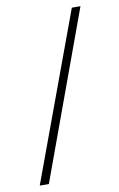

<svg xmlns="http://www.w3.org/2000/svg" viewBox="-83 -761 500 808"><g transform="rotate(-10 167.5 -357.0)"><path d="M320 -714 59 0H20L283 -714Z"/></g></svg>

Font: Noto Sans Lao Looped UI Cond ExLt
Style: Regular
Weight: 200
Width: 3
Designer: Mark Frömberg, Ben Mitchell
Foundry: The Fontpad Ltd
Version: Version 1.001; ttfautohint (v1.8.4.7-5d5b)